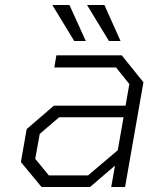

<svg xmlns="http://www.w3.org/2000/svg" viewBox="-20 -743 600 763"><path d="M275 -580 188 -723H256L321 -580ZM413 -580 326 -723H395L459 -580ZM145 0 63 -99 86 -230 194 -323H479L494 -409L441 -475H196L204 -523H464L550 -416L477 0H422L437 -85L338 0ZM174 -46H330L448 -146L471 -277H215L138 -211L120 -112Z"/></svg>

Font: Tomorrow Light
Style: Italic
Weight: 300
Italic angle: -10°
Designer: Tony de Marco, Monica Rizzolli
Foundry: Just in Type
Version: Version 2.002